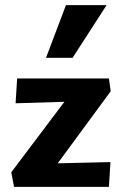

<svg xmlns="http://www.w3.org/2000/svg" viewBox="-20 -731 476 751"><path d="M24 -57 272 -386 335 -336 41 -327 47 -424H406L413 -374L163 -34L110 -90L412 -97L406 0H35ZM160 -505 238 -711H397L264 -505Z"/></svg>

Font: Ysabeau ExtraBold
Style: Regular
Weight: 800
Designer: Christian Thalmann (Catharsis Fonts)
Version: Version 2.002